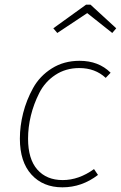

<svg xmlns="http://www.w3.org/2000/svg" viewBox="-20 -791 517 821"><path d="M225 -650 208 -670 348 -771H367L477 -670L460 -650L353 -735ZM320 -531Q402 -531 453 -480L432 -458Q387 -500 319 -500Q261 -500 216.5 -470.5Q172 -441 148 -393.5Q124 -346 112 -296.5Q100 -247 100 -198Q100 -111 139.5 -66Q179 -21 248 -21Q317 -21 382 -68L399 -43Q330 10 247 10Q164 10 114.5 -44.5Q65 -99 65 -198Q65 -252 79 -307.5Q93 -363 121.5 -414.5Q150 -466 201.5 -498.5Q253 -531 320 -531Z"/></svg>

Font: Fira Sans UltraLight
Style: Italic
Weight: 200
Italic angle: -8°
Designer: Carrois Corporate & Edenspiekermann AG
Foundry: Carrois Corporate GbR & Edenspiekermann AG
Version: Version 4.203;PS 004.203;hotconv 1.0.88;makeotf.lib2.5.64775